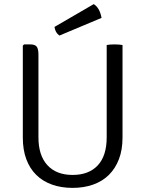

<svg xmlns="http://www.w3.org/2000/svg" viewBox="-20 -902 706 934"><path d="M576 -683V-233Q576 -173 558.5 -127.5Q541 -82 509.5 -51Q478 -20 433 -4Q388 12 333 12Q278 12 233 -4Q188 -20 156.5 -51Q125 -82 108 -127.5Q91 -173 91 -233V-680L97 -686H127Q151 -686 159 -674.5Q167 -663 167 -636V-234Q167 -146 210.5 -98.5Q254 -51 333 -51Q412 -51 455.5 -97.5Q499 -144 499 -234V-683Q514 -686 537 -686Q559 -686 576 -683ZM245 -771 436 -882Q465 -864 474 -815L269 -729Q249 -743 245 -771Z"/></svg>

Font: Signika
Style: Light
Weight: 300
Designer: Anna Giedrys
Foundry: Anna Giedrys
Version: Version 1.001